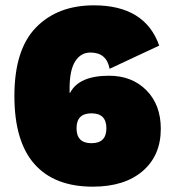

<svg xmlns="http://www.w3.org/2000/svg" viewBox="-20 -690 640 720"><path d="M332 -670Q524 -670 577 -519L391 -432Q380 -493 319 -493Q283 -493 262 -460Q241 -427 241 -359V-342H243Q276 -406 389 -406Q475 -406 529 -351.5Q583 -297 583 -207Q583 -107 515 -48.5Q447 10 328 10Q184 10 109 -75Q34 -160 34 -330Q34 -504 115 -587Q196 -670 332 -670ZM379 -209Q379 -265 323 -265Q267 -265 267 -209Q267 -153 323 -153Q379 -153 379 -209Z"/></svg>

Font: Elaine Sans Black
Style: Regular
Weight: 900
Designer: Wei Huang
Foundry: Wei Huang
Version: Version 2.001;December 24, 2019;FontCreator 12.0.0.2547 64-b